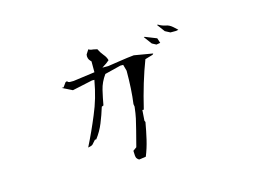

<svg xmlns="http://www.w3.org/2000/svg" viewBox="-78 -810 1156 834"><g transform="rotate(-15 500.0 -392.5)"><path d="M501.5 -505.9Q501.5 -421.9 492.7 -358.4L494.6 -346.7Q491.2 -316.9 486.6 -295.4Q481.9 -273.9 474.6 -245.8Q467.3 -217.8 456.1 -174.3L439.9 -162.6Q439.9 -136.7 443.8 -129.4Q445.8 -126.5 449.7 -122.6L455.1 -119.6L485.4 -124Q499 -157.7 507.6 -194.3Q516.1 -231 522.9 -270L520 -276.4L523.4 -323.7H529.8Q557.6 -440.9 593.3 -533.7L628.4 -543.9L632.3 -548.3V-548.8L548.8 -563Q519 -560.1 488.3 -555.2Q435.1 -546.9 429.7 -546.4H403.3L424.3 -560.1L437.5 -570.8Q433.6 -585.9 422.9 -598.1Q411.1 -612.3 402.8 -629.4Q392.1 -632.3 385.7 -633.1Q379.4 -633.8 376 -634.3Q370.1 -635.7 364.7 -639.2L352.1 -619.6Q351.1 -615.7 351.1 -611.6Q351.1 -607.4 352.5 -602.5Q354.5 -595.2 361.3 -588.4L364.7 -585V-536.1L267.6 -522.9H251.5Q243.7 -522.9 239.3 -529.3L232.4 -526.9L218.3 -507.3H210.4V-506.8L254.4 -484.9L345.2 -504.4H356Q348.6 -462.4 338.1 -426.5Q327.6 -390.6 313 -356.4Q285.6 -290 253.9 -227.1Q258.8 -228.5 264.2 -229.5Q269.5 -230.5 274.4 -233.9L291 -252.4H296.9Q318.8 -280.8 332.5 -314.5Q346.2 -348.1 356.9 -383.3L365.2 -386.7Q371.1 -419.9 378.9 -453.1Q386.7 -486.3 408.7 -516.6L481 -534.7H481.4H493.7L501.5 -506.3ZM637.7 -592.3 656.2 -582.5 673.8 -585.4 666.5 -607.9 614.7 -628.4 611.3 -627.9ZM751.5 -617.7Q757.8 -617.7 764.6 -620.1L747.1 -636.2Q732.4 -649.4 716.8 -651.9Q700.7 -654.8 683.6 -665L680.7 -663.6L706.1 -629.4L728.5 -617.7Z"/></g></svg>

Font: Bakudai
Style: Light
Weight: 300
Version: Version 1.48